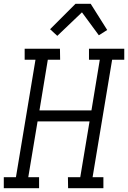

<svg xmlns="http://www.w3.org/2000/svg" viewBox="-33 -992 675 1012"><path d="M173 0H-13V-58H51L154 -677H97V-735H283L284 -677H219L175 -410H449L493 -677H436V-735H622V-677H558L455 -58H512V0H326L325 -58H390L439 -352H165L116 -58H173ZM269 -803 231 -838 365 -972H445L532 -834L488 -806L399 -927Z"/></svg>

Font: Iosevka HT Light Extended
Style: Italic
Weight: 300
Width: 7
Italic angle: -9°
Monospace: yes
Designer: Belleve Invis
Foundry: Belleve Invis
Version: Version 32.3.0; ttfautohint (v1.8.4)